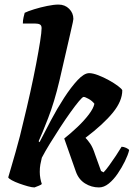

<svg xmlns="http://www.w3.org/2000/svg" viewBox="-20 -820 606 840"><path d="M131 0Q120 0 102 -5Q84 -10 64.5 -17Q45 -24 31.5 -31.5Q18 -39 16 -44Q21 -61 29.5 -90Q38 -119 48 -154Q58 -189 67 -224Q76 -259 82 -286Q98 -351 112.5 -416.5Q127 -482 138 -539.5Q149 -597 155.5 -638.5Q162 -680 162 -697Q162 -709 154.5 -713Q147 -717 134 -717H80Q80 -731 83 -744Q86 -757 88 -764Q102 -771 129.5 -779.5Q157 -788 186.5 -794Q216 -800 236 -800Q264 -800 282.5 -781.5Q301 -763 301 -737Q301 -734 298.5 -722Q296 -710 287 -671L240 -467Q218 -374 190.5 -303Q163 -232 149 -202L153 -198Q175 -241 202.5 -293Q230 -345 260.5 -392Q291 -439 319.5 -469.5Q348 -500 370 -500Q386 -500 409.5 -491Q433 -482 456.5 -469Q480 -456 496.5 -443.5Q513 -431 515 -425Q515 -378 474 -327.5Q433 -277 354 -217Q364 -207 375 -191Q386 -175 396 -144L422 -72L433 -66Q443 -76 457.5 -96Q472 -116 487 -138.5Q502 -161 512 -178Q521 -178 532 -173Q543 -168 545 -163Q540 -142 526.5 -114.5Q513 -87 495 -60.5Q477 -34 456 -17Q435 0 413 0Q380 0 352 -17.5Q324 -35 312 -69L261 -214Q290 -237 319 -264.5Q348 -292 368.5 -319Q389 -346 393 -366Q383 -379 367.5 -387.5Q352 -396 346 -396Q341 -396 325.5 -377.5Q310 -359 288.5 -329Q267 -299 243.5 -263Q220 -227 198.5 -192Q177 -157 163 -130Q159 -114 156.5 -100Q154 -86 154 -68Q154 -54 156.5 -40Q159 -26 163 -15Q161 -12 150 -7.5Q139 -3 131 0Z"/></svg>

Font: Texturina ExtraBold
Style: Italic
Weight: 800
Italic angle: -11°
Designer: Guillermo Torres Carreño
Foundry: Omnibus-Type
Version: Version 1.002; ttfautohint (v1.8.3)